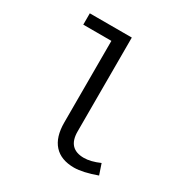

<svg xmlns="http://www.w3.org/2000/svg" viewBox="-168 -841 936 982"><g transform="rotate(30 300.0 -350.0)"><path d="M81.1 -645V-711.9H329.1V-157.2Q329.1 -56.2 423.8 -56.2Q463.9 -56.2 516.1 -79.1L537.1 -17.1Q457 11.7 405.8 12.2Q327.6 12.2 287.4 -32.5Q247.1 -77.1 247.1 -163.1V-645Z"/></g></svg>

Font: SourceCodePro-Regular
Style: Regular
Weight: 400
Monospace: yes
Designer: Paul D. Hunt
Foundry: Adobe Systems Incorporated
Version: Version 1.009;PS 1.000;hotconv 1.0.70;makeotf.lib2.5.5900